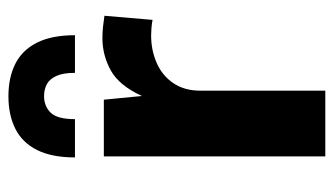

<svg xmlns="http://www.w3.org/2000/svg" viewBox="-189 -607 796 458"><g transform="rotate(-90 209.0 -378.0)"><path d="M64.9 0V-528.3H200.2L209 -437.5Q233.9 -491.7 270 -511.7Q306.2 -531.7 347.2 -531.7Q360.8 -531.7 374 -530.3Q387.2 -528.8 400.4 -526.9L390.6 -412.1Q379.9 -414.1 370.1 -414.8Q360.4 -415.5 353.5 -415.5Q317.9 -415.5 287.6 -402.1Q257.3 -388.7 239.5 -362.3Q221.7 -335.9 221.7 -297.9V0ZM62.5 -597.2Q62.5 -652.3 80.1 -687.5Q97.7 -722.7 130.6 -739.3Q163.6 -755.9 208.5 -755.9Q253.4 -755.9 286.1 -739.3Q318.8 -722.7 336.4 -687.5Q354 -652.3 354 -597.2H264.2Q264.2 -625.5 256.8 -641.6Q249.5 -657.7 237.1 -664.3Q224.6 -670.9 208.5 -670.9Q185.1 -670.9 169.4 -655.3Q153.8 -639.6 153.8 -597.2Z"/></g></svg>

Font: Comme
Style: Bold
Weight: 700
Version: Version 1.000;gftools[0.9.27]